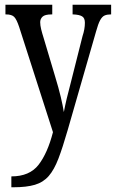

<svg xmlns="http://www.w3.org/2000/svg" viewBox="-20 -556 490 812"><path d="M28 190Q105 190 143 141Q181 92 204 3L61 -442Q50 -475 39.5 -485Q29 -495 6 -495H3V-536H201V-495H198Q170 -495 160 -485.5Q150 -476 150 -462Q150 -449 154 -432.5Q158 -416 165 -394L213 -233Q228 -184 237 -146Q246 -108 250 -82Q260 -135 279 -205L329 -403Q334 -418 336.5 -432Q339 -446 339 -460Q339 -480 327 -487Q315 -494 290 -495H287V-536H450V-495H448Q433 -495 422.5 -490.5Q412 -486 403.5 -470.5Q395 -455 386 -422L266 -5Q245 68 227 115Q209 162 186 188.5Q163 215 127.5 225.5Q92 236 37 236H28Z"/></svg>

Font: Noto Serif Myanmar ExtraCondensed
Style: Regular
Weight: 400
Width: 2
Designer: Ben Mitchell and the Monotype Design Team
Foundry: Monotype Imaging Inc.
Version: Version 2.106; ttfautohint (v1.8.4.7-5d5b)